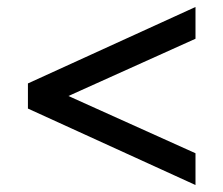

<svg xmlns="http://www.w3.org/2000/svg" viewBox="-20 -525 640 550"><path d="M60 -214V-286L540 -505V-414L176 -250L540 -86V5Z"/></svg>

Font: Livvic Medium
Style: Regular
Weight: 500
Designer: Jacques Le Bailly, Baron von Fonthausen
Version: Version 1.001; ttfautohint (v1.8.2)